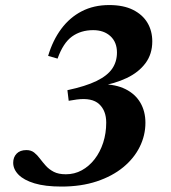

<svg xmlns="http://www.w3.org/2000/svg" viewBox="-20 -708 660 742"><path d="M234.5 -34.5Q268 -34.5 296.2 -50Q324.5 -65.5 345.8 -93Q367 -120.5 378.8 -156.8Q390.5 -193 390.5 -234Q390.5 -280.5 363 -305.8Q335.5 -331 277 -323.5L245.5 -318.5L240.5 -359.5Q311 -374.5 353 -395Q395 -415.5 413.5 -442.5Q432 -469.5 432 -505Q432 -545 406.8 -568.2Q381.5 -591.5 340 -591.5Q292.5 -591.5 258.2 -566.8Q224 -542 202.5 -481.5L166 -492Q184 -552.5 216.8 -596.5Q249.5 -640.5 296 -664.5Q342.5 -688.5 402 -688.5Q457 -688.5 494 -670Q531 -651.5 549.8 -620Q568.5 -588.5 568.5 -548Q568.5 -499 542.2 -463.8Q516 -428.5 469.8 -406.5Q423.5 -384.5 363 -374.5L372 -382.5Q427 -382.5 465 -363.5Q503 -344.5 522.5 -311Q542 -277.5 542 -233.5Q542 -185 520 -140.5Q498 -96 456 -61.5Q414 -27 353.8 -7Q293.5 13 217.5 13Q154.5 13 113.2 0.5Q72 -12 51.5 -33Q31 -54 31 -79Q31 -100.5 44.2 -114.2Q57.5 -128 82 -128Q100 -128 112 -118.5Q124 -109 134.2 -95.2Q144.5 -81.5 157 -67.5Q169.5 -53.5 187.8 -44Q206 -34.5 234.5 -34.5Z"/></svg>

Font: Newsreader 24pt
Style: Bold Italic
Weight: 700
Italic angle: -17°
Designer: Hugues Gentile
Foundry: Production Type
Version: Version 1.003